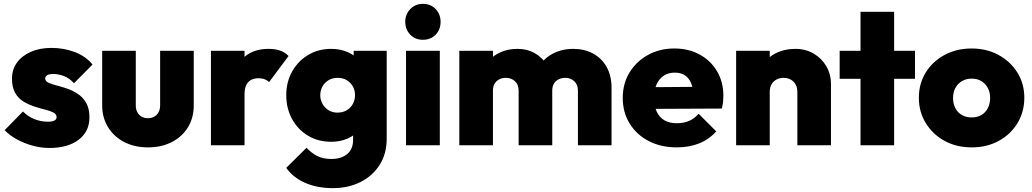

<svg xmlns="http://www.w3.org/2000/svg" viewBox="-20 -752 5341 994"><path d="M237 14Q192 14 148.5 2Q105 -10 67.5 -30.5Q30 -51 4 -78L99 -175Q123 -150 156.5 -136Q190 -122 228 -122Q250 -122 261.5 -128Q273 -134 273 -145Q273 -161 256.5 -169.5Q240 -178 213.5 -184.5Q187 -191 158 -200.5Q129 -210 102 -226Q75 -242 58.5 -271Q42 -300 42 -345Q42 -392 67.5 -427.5Q93 -463 139 -483.5Q185 -504 247 -504Q310 -504 367 -482.5Q424 -461 459 -418L363 -321Q339 -348 310 -358.5Q281 -369 257 -369Q234 -369 224 -362.5Q214 -356 214 -345Q214 -332 230.5 -324Q247 -316 273.5 -309.5Q300 -303 328.5 -293Q357 -283 383.5 -265.5Q410 -248 426.5 -219Q443 -190 443 -144Q443 -71 387 -28.5Q331 14 237 14Z M746 11Q677 11 623.5 -16.5Q570 -44 539.5 -93.5Q509 -143 509 -206V-489H683V-206Q683 -186 691 -171Q699 -156 713 -148Q727 -140 746 -140Q774 -140 791.5 -158Q809 -176 809 -206V-489H983V-206Q983 -142 953 -93Q923 -44 869.5 -16.5Q816 11 746 11Z M1072 0V-489H1246V0ZM1246 -266 1168 -332Q1197 -415 1245 -457Q1293 -499 1370 -499Q1405 -499 1430.5 -490Q1456 -481 1474 -462L1373 -327Q1365 -336 1350.5 -341.5Q1336 -347 1318 -347Q1284 -347 1265 -326.5Q1246 -306 1246 -266Z M1703 222Q1622 222 1559.5 194.5Q1497 167 1462 117L1567 13Q1592 40 1622 55.5Q1652 71 1695 71Q1747 71 1777.5 45.5Q1808 20 1808 -28V-155L1836 -261L1811 -366V-489H1982V-34Q1982 44 1945.5 101.5Q1909 159 1846 190.5Q1783 222 1703 222ZM1695 -18Q1627 -18 1574.5 -49.5Q1522 -81 1492 -136Q1462 -191 1462 -259Q1462 -327 1492 -381Q1522 -435 1574.5 -467Q1627 -499 1695 -499Q1741 -499 1779.5 -482.5Q1818 -466 1842 -436.5Q1866 -407 1872 -368V-149Q1866 -110 1841.5 -80.5Q1817 -51 1779 -34.5Q1741 -18 1695 -18ZM1727 -169Q1755 -169 1775.5 -181.5Q1796 -194 1807 -214.5Q1818 -235 1818 -259Q1818 -284 1807 -304Q1796 -324 1776 -336.5Q1756 -349 1728 -349Q1701 -349 1680.5 -336.5Q1660 -324 1649 -303.5Q1638 -283 1638 -259Q1638 -236 1649 -215.5Q1660 -195 1680 -182Q1700 -169 1727 -169Z M2082 0V-489H2257V0ZM2169 -546Q2130 -546 2104 -572.5Q2078 -599 2078 -639Q2078 -678 2104 -705Q2130 -732 2169 -732Q2210 -732 2235.5 -705Q2261 -678 2261 -639Q2261 -599 2235.5 -572.5Q2210 -546 2169 -546Z M2358 0V-489H2532V0ZM2665 0V-283Q2665 -314 2646 -331.5Q2627 -349 2599 -349Q2579 -349 2564 -341Q2549 -333 2540.5 -318.5Q2532 -304 2532 -283L2464 -310Q2464 -369 2490 -411Q2516 -453 2560 -476Q2604 -499 2660 -499Q2710 -499 2750.5 -475.5Q2791 -452 2815 -410Q2839 -368 2839 -311V0ZM2972 0V-283Q2972 -314 2953 -331.5Q2934 -349 2906 -349Q2887 -349 2871.5 -341Q2856 -333 2847.5 -318.5Q2839 -304 2839 -283L2737 -288Q2739 -354 2766 -401Q2793 -448 2840.5 -473.5Q2888 -499 2948 -499Q3005 -499 3050 -475Q3095 -451 3120.5 -405.5Q3146 -360 3146 -297V0Z M3484 11Q3402 11 3339 -21.5Q3276 -54 3240 -112Q3204 -170 3204 -245Q3204 -319 3239 -376.5Q3274 -434 3334.5 -467.5Q3395 -501 3471 -501Q3545 -501 3602.5 -469.5Q3660 -438 3692.5 -382.5Q3725 -327 3725 -256Q3725 -241 3723.5 -225.5Q3722 -210 3717 -190L3286 -188V-300L3648 -303L3570 -254Q3569 -295 3558 -321.5Q3547 -348 3526 -362Q3505 -376 3473 -376Q3440 -376 3416 -360Q3392 -344 3379 -315Q3366 -286 3366 -245Q3366 -203 3380 -173.5Q3394 -144 3420 -129Q3446 -114 3484 -114Q3520 -114 3547.5 -126Q3575 -138 3597 -163L3688 -72Q3652 -31 3600.5 -10Q3549 11 3484 11Z M4108 0V-276Q4108 -310 4088 -329.5Q4068 -349 4037 -349Q4016 -349 3999.5 -340Q3983 -331 3974 -315Q3965 -299 3965 -276L3897 -308Q3897 -367 3923 -409.5Q3949 -452 3994.5 -475.5Q4040 -499 4098 -499Q4151 -499 4192.5 -474.5Q4234 -450 4258 -409Q4282 -368 4282 -316V0ZM3791 0V-489H3965V0Z M4435 0V-691H4609V0ZM4327 -344V-489H4717V-344Z M5011 11Q4932 11 4870.5 -22.5Q4809 -56 4773 -114.5Q4737 -173 4737 -246Q4737 -319 4772.5 -376.5Q4808 -434 4870 -467.5Q4932 -501 5010 -501Q5088 -501 5149.5 -467.5Q5211 -434 5247 -376.5Q5283 -319 5283 -246Q5283 -173 5247.5 -114.5Q5212 -56 5150.5 -22.5Q5089 11 5011 11ZM5010 -144Q5039 -144 5060.5 -156.5Q5082 -169 5094 -192Q5106 -215 5106 -245Q5106 -275 5093.5 -297.5Q5081 -320 5060 -332.5Q5039 -345 5010 -345Q4982 -345 4960 -332Q4938 -319 4926 -296.5Q4914 -274 4914 -244Q4914 -215 4926 -192Q4938 -169 4960 -156.5Q4982 -144 5010 -144Z"/></svg>

Font: Outfit Thin ExtraBold
Style: Regular
Weight: 800
Version: Version 1.100;gftools[0.9.27]